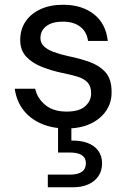

<svg xmlns="http://www.w3.org/2000/svg" viewBox="-20 -528 540 807"><path d="M259 12Q200 12 153 -8.5Q106 -29 77.5 -66.5Q49 -104 42 -155H128Q136 -116 169.5 -87.5Q203 -59 260 -59Q313 -59 338 -81.5Q363 -104 363 -135Q363 -165 348.5 -181Q334 -197 306.5 -205.5Q279 -214 239 -222Q197 -231 157 -246.5Q117 -262 91 -289Q65 -316 65 -360Q65 -404 87 -437Q109 -470 149.5 -489Q190 -508 245 -508Q324 -508 374.5 -468.5Q425 -429 433 -356H350Q345 -394 317.5 -415.5Q290 -437 244 -437Q199 -437 174.5 -418Q150 -399 150 -368Q150 -348 164 -334Q178 -320 204.5 -310Q231 -300 267 -292Q317 -282 358 -267Q399 -252 424 -223.5Q449 -195 449 -142Q450 -98 426.5 -63Q403 -28 360.5 -8Q318 12 259 12ZM181 259V206H273Q341 206 341 158Q341 113 273 113H224V-17H280V63Q318 62 347 72.5Q376 83 392.5 105Q409 127 409 159Q409 190 393.5 212.5Q378 235 351 247Q324 259 288 259Z"/></svg>

Font: Rethink Sans
Style: Regular
Weight: 400
Designer: The Rethink Sans project authors (Hans Thiessen). DM Sans designed by Colophon Foundry.
Foundry: Rethink Communications LLC
Version: Version 1.001